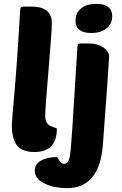

<svg xmlns="http://www.w3.org/2000/svg" viewBox="-20 -774 627 989"><path d="M68 -24Q41 -57 41 -133Q41 -144 53 -280Q69 -461 83 -711Q84 -733 88 -737Q91 -740 104 -740H143Q247 -740 247 -654Q247 -614 230 -414Q213 -215 213 -177Q213 -136 243 -124L273 -112Q273 9 157 9Q95 9 68 -24ZM379 -535Q379 -544 383 -548Q385 -550 401 -550H437Q484 -550 515 -528Q542 -508 542 -482Q542 -458 510 -29Q493 195 325 195Q260 195 213 173Q159 148 159 105Q159 64 207 46Q237 35 273 35Q275 35 285 52Q295 70 311 70Q333 70 340 29Q345 1 353 -121ZM398 -731Q427 -754 476 -754Q558 -754 558 -690Q558 -652 530 -629Q501 -604 450 -604Q369 -604 369 -668Q369 -708 398 -731Z"/></svg>

Font: PoetsenOne
Style: Regular
Weight: 400
Designer: Rodrigo Fuenzalida, Pablo Impallari
Foundry: Pablo Impallari, Rodrigo Fuenzalida
Version: Version 1.000